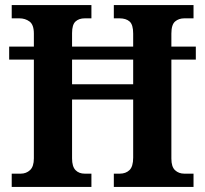

<svg xmlns="http://www.w3.org/2000/svg" viewBox="-20 -734 805 754"><path d="M26 0V-52H61Q83 -52 98 -66Q113 -80 113 -112V-500H16V-551H113V-602Q113 -637 96 -649.5Q79 -662 56 -662H26V-714H339V-662H313Q290 -662 276.5 -649.5Q263 -637 263 -604V-551H503V-602Q503 -637 489 -649.5Q475 -662 449 -662H427V-714H740V-662H704Q682 -662 667.5 -649.5Q653 -637 653 -602V-551H749V-500H653V-111Q653 -79 667.5 -65.5Q682 -52 704 -52H740V0H427V-52H450Q474 -52 488.5 -66Q503 -80 503 -115V-343H263V-112Q263 -80 276.5 -66Q290 -52 313 -52H339V0ZM263 -403H503V-500H263Z"/></svg>

Font: Noto Serif Sinhala SemiCondensed
Style: Bold
Weight: 700
Width: 4
Designer: Jelle Bosma - Monotype Design Team
Foundry: Monotype Imaging Inc.
Version: Version 2.007; ttfautohint (v1.8.4.7-5d5b)